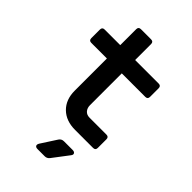

<svg xmlns="http://www.w3.org/2000/svg" viewBox="-275 -807 1149 1149"><g transform="rotate(45 300.0 -232.5)"><path d="M355 0Q278 0 232.5 -44.5Q187 -89 187 -165V-437H55Q35 -437 35 -457V-530Q35 -550 55 -550H187V-685Q187 -705 207 -705H293Q313 -705 313 -685V-550H512Q532 -550 532 -530V-457Q532 -437 512 -437H313V-168Q313 -144 326.5 -128.5Q340 -113 364 -113H507Q527 -113 527 -93V-20Q527 0 507 0ZM277 240Q262 240 257.5 231.5Q253 223 261 210L325 111Q336 95 356 95H429Q444 95 449 104Q454 113 444 125L368 225Q356 240 338 240Z"/></g></svg>

Font: Pitagon Sans Mono
Style: Bold
Weight: 700
Monospace: yes
Designer: Travis Tran
Foundry: Pitagon
Version: Version 1.001; ttfautohint (v1.8.4.7-5d5b);gftools[0.9.26]